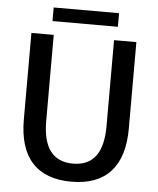

<svg xmlns="http://www.w3.org/2000/svg" viewBox="-57 -883 773 942"><g transform="rotate(5 329.5 -412.0)"><path d="M71 -274V-700H181V-276Q181 -79 330 -79Q478 -79 478 -276V-700H588V-274Q588 -134 522.5 -62Q457 10 330 10Q202 10 136.5 -61.5Q71 -133 71 -274ZM169 -834H491V-767H169Z"/></g></svg>

Font: Sarabun Medium
Style: Regular
Weight: 500
Designer: Suppakit Chalermlarp | Katatrad Co.,Ltd.
Foundry: Cadson Demak Co.,Ltd.
Version: Version 1.000; ttfautohint (v1.6)